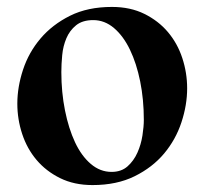

<svg xmlns="http://www.w3.org/2000/svg" viewBox="-20 -522 597 554"><path d="M520 -267Q520 -219 503.5 -169Q487 -119 453.5 -79Q420 -39 368.5 -13.5Q317 12 247 12Q194 12 153.5 -8Q113 -28 85.5 -60.5Q58 -93 44 -135.5Q30 -178 30 -223Q30 -271 46.5 -321Q63 -371 97 -411Q131 -451 182 -476.5Q233 -502 303 -502Q356 -502 396.5 -482Q437 -462 464.5 -429.5Q492 -397 506 -354.5Q520 -312 520 -267ZM249 -464Q218 -464 199.5 -449Q181 -434 171.5 -411.5Q162 -389 159.5 -363Q157 -337 157 -314Q157 -256 167.5 -203.5Q178 -151 196.5 -111.5Q215 -72 242 -49Q269 -26 302 -26Q330 -26 348 -42Q366 -58 376.5 -81.5Q387 -105 391 -131Q395 -157 395 -176Q395 -235 384.5 -287Q374 -339 355 -378.5Q336 -418 309 -441Q282 -464 249 -464Z"/></svg>

Font: Bluu Next Cyrillic
Style: Bold
Weight: 700
Designer: Igor Stepanchenko
Foundry: Igor Stepanchenko
Version: Version 1.000